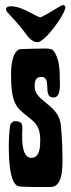

<svg xmlns="http://www.w3.org/2000/svg" viewBox="-20 -744 284 764"><path d="M15 -159C15 -128 16 -13 53 -3C68 1 159 0 182 0C238 0 228 -107 228 -144C228 -175 225 -207 223 -239C218 -330 118 -338 118 -399C118 -418 120 -438 144 -438C190 -438 146 -356 193 -356C224 -356 218 -411 218 -431C218 -468 216 -513 192 -543C186 -550 171 -551 159 -551C141 -551 60 -549 58 -548C28 -537 24 -478 24 -451C24 -408 24 -343 56 -310C102 -263 140 -262 140 -187C140 -163 140 -116 105 -116C68 -116 68 -181 68 -208C68 -239 78 -262 37 -262C33 -262 22 -252 21 -248C16 -220 15 -188 15 -159ZM226 -723C212 -715 152 -678 141 -675C127 -675 69 -719 25 -719C16 -719 4 -718 4 -706C4 -703 6 -699 8 -697C33 -669 58 -644 80 -613C91 -597 108 -576 129 -576C159 -576 240 -688 240 -715V-717C239 -720 235 -724 232 -724L228 -723Z"/></svg>

Font: DisSenso
Style: Regular
Weight: 400
Version: Version 1.150